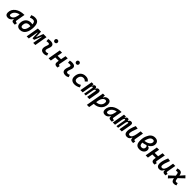

<svg xmlns="http://www.w3.org/2000/svg" viewBox="1000 -3951 7376 7376"><g transform="rotate(45 4687.5 -263.0)"><path d="M168.9 10.3C250.5 10.3 316.9 -34.7 356.9 -114.7H373C366.2 -44.9 381.3 4.9 499.5 4.9H545.4L563 -96.2H541C485.8 -96.2 472.2 -113.3 480.5 -161.6L543.5 -522.5H532.2C241.2 -522.5 21.5 -370.1 21.5 -135.3C21.5 -43 75.2 10.3 168.9 10.3ZM200.7 -102.1C163.6 -102.1 144.5 -120.1 144.5 -156.2C144.5 -281.2 253.4 -379.4 400.4 -404.3L386.2 -325.7C361.3 -183.1 289.6 -102.1 200.7 -102.1Z M822.3 9.8C1045.9 9.8 1133.3 -208.5 1133.3 -443.4C1133.3 -651.4 1065.4 -742.2 905.3 -742.2C831.5 -742.2 782.2 -722.7 731.4 -700.7L763.2 -594.7C808.6 -615.7 847.7 -629.9 893.6 -629.9C979 -629.9 1010.3 -581.5 1015.1 -481.9C986.8 -488.8 957.5 -492.2 928.2 -492.2C751.5 -492.2 640.1 -363.3 638.7 -184.1C637.7 -51.3 710 9.8 822.3 9.8ZM1012.2 -373.5C998.5 -228 945.3 -102.5 837.4 -102.5C788.1 -102.5 764.2 -131.8 764.6 -196.3C764.6 -300.8 823.2 -384.3 932.1 -384.3C957 -384.3 983.9 -383.3 1012.2 -373.5Z M1184.1 0H1299.8L1369.1 -394.5H1384.3L1394.5 -107.4H1481.4L1593.8 -394.5H1608.4L1539.1 0H1654.8L1745.6 -517.6H1573.7L1465.3 -239.3H1457.5L1446.8 -517.6H1274.9Z M2229.5 -129.4C2195.8 -109.9 2175.3 -102.5 2143.1 -102.5C2093.8 -102.5 2069.3 -124 2072.3 -166.5C2076.7 -231 2109.4 -278.8 2125 -345.2C2154.3 -465.3 2097.7 -527.3 1958 -527.3C1919.4 -527.3 1880.9 -524.4 1842.8 -513.7L1853 -404.3C1882.8 -412.1 1912.6 -415.5 1942.4 -415.5C1993.2 -415.5 2014.2 -392.6 2002.9 -349.1C1988.3 -290.5 1953.1 -224.1 1948.7 -153.3C1941.9 -46.4 2002 9.8 2124 9.8C2181.2 9.8 2223.1 -8.3 2263.2 -31.2ZM2116.7 -592.3C2163.1 -592.3 2196.3 -625.5 2196.3 -671.9C2196.3 -718.3 2163.1 -751.5 2116.7 -751.5C2070.8 -751.5 2037.1 -718.3 2037.1 -671.9C2037.1 -625.5 2070.8 -592.3 2116.7 -592.3Z M2375.5 0H2498L2534.2 -205.6H2718.8L2710.4 -161.6C2688 -43.9 2725.6 9.8 2827.6 9.8C2844.7 9.8 2858.4 9.3 2870.6 7.8L2889.6 -95.7C2881.3 -94.7 2873.5 -94.2 2866.7 -94.2C2832.5 -94.2 2822.8 -114.7 2832 -162.6L2898.9 -517.6H2778.3L2739.3 -312.5H2552.7L2588.9 -517.6H2466.3Z M3401.4 -129.4C3367.7 -109.9 3347.2 -102.5 3314.9 -102.5C3265.6 -102.5 3241.2 -124 3244.1 -166.5C3248.5 -231 3281.2 -278.8 3296.9 -345.2C3326.2 -465.3 3269.5 -527.3 3129.9 -527.3C3091.3 -527.3 3052.7 -524.4 3014.6 -513.7L3024.9 -404.3C3054.7 -412.1 3084.5 -415.5 3114.3 -415.5C3165 -415.5 3186 -392.6 3174.8 -349.1C3160.2 -290.5 3125 -224.1 3120.6 -153.3C3113.8 -46.4 3173.8 9.8 3295.9 9.8C3353 9.8 3395 -8.3 3435.1 -31.2ZM3288.6 -592.3C3335 -592.3 3368.2 -625.5 3368.2 -671.9C3368.2 -718.3 3335 -751.5 3288.6 -751.5C3242.7 -751.5 3209 -718.3 3209 -671.9C3209 -625.5 3242.7 -592.3 3288.6 -592.3Z M3802.7 -102.5C3731 -102.5 3689.9 -141.1 3689.5 -208.5C3689.9 -333 3755.4 -415 3856 -415C3914.1 -415 3953.1 -396 3985.8 -352.1L4070.3 -428.7C4030.8 -497.6 3970.7 -527.3 3869.6 -527.3C3686.5 -527.3 3566.4 -394.5 3566.4 -191.9C3566.4 -64 3647 9.8 3788.6 9.8C3872.1 9.8 3955.1 -18.1 4017.6 -60.1L3973.6 -156.7C3927.2 -124 3864.7 -102.5 3802.7 -102.5Z M4301.3 -517.6H4197.8L4106 0H4227.1L4283.7 -319.3C4297.9 -385.3 4318.4 -420.4 4345.7 -420.4C4366.2 -420.4 4374.5 -405.3 4369.6 -377.4L4303.2 0H4394.5L4452.1 -323.2C4465.3 -386.7 4487.8 -420.4 4515.6 -420.4C4534.2 -420.4 4542 -404.3 4537.1 -377.4L4470.2 0H4591.8L4661.1 -390.6C4677.2 -481 4651.4 -527.3 4583.5 -527.3C4533.2 -527.3 4500 -505.9 4480 -447.3H4468.8C4468.3 -502.4 4444.8 -527.3 4402.3 -527.3C4357.4 -527.3 4328.1 -504.9 4310.1 -447.3H4297.9Z M4802.2 224.6 4839.8 9.8C4842.8 9.8 4845.7 9.8 4848.6 9.8C5073.2 9.8 5242.7 -148.9 5242.7 -359.4C5242.7 -466.8 5190.9 -527.3 5100.6 -527.3C5015.6 -527.3 4951.2 -486.8 4922.9 -414.6H4912.1L4916.5 -517.6H4810.1L4679.7 224.6ZM4859.9 -102.5 4875 -190.4C4904.8 -348.1 4983.4 -415 5055.2 -415C5096.2 -415 5119.6 -388.7 5119.6 -341.8C5119.6 -205.1 5011.7 -102.5 4868.2 -102.5C4865.2 -102.5 4862.3 -102.5 4859.9 -102.5Z M5442.4 10.3C5523.9 10.3 5590.3 -34.7 5630.4 -114.7H5646.5C5639.6 -44.9 5654.8 4.9 5772.9 4.9H5818.8L5836.4 -96.2H5814.5C5759.3 -96.2 5745.6 -113.3 5753.9 -161.6L5816.9 -522.5H5805.7C5514.6 -522.5 5294.9 -370.1 5294.9 -135.3C5294.9 -43 5348.6 10.3 5442.4 10.3ZM5474.1 -102.1C5437 -102.1 5418 -120.1 5418 -156.2C5418 -281.2 5526.9 -379.4 5673.8 -404.3L5659.7 -325.7C5634.8 -183.1 5563 -102.1 5474.1 -102.1Z M6059.1 -517.6H5955.6L5863.8 0H5984.9L6041.5 -319.3C6055.7 -385.3 6076.2 -420.4 6103.5 -420.4C6124 -420.4 6132.3 -405.3 6127.4 -377.4L6061 0H6152.3L6210 -323.2C6223.1 -386.7 6245.6 -420.4 6273.4 -420.4C6292 -420.4 6299.8 -404.3 6294.9 -377.4L6228 0H6349.6L6418.9 -390.6C6435.1 -481 6409.2 -527.3 6341.3 -527.3C6291 -527.3 6257.8 -505.9 6237.8 -447.3H6226.6C6226.1 -502.4 6202.6 -527.3 6160.2 -527.3C6115.2 -527.3 6085.9 -504.9 6067.9 -447.3H6055.7Z M6634.3 10.3C6729.5 10.3 6768.6 -36.6 6798.3 -114.7H6815.4C6807.1 -33.2 6844.7 4.9 6933.1 4.9H6974.1L6992.2 -96.2H6969.7C6925.3 -96.2 6913.6 -113.8 6922.9 -166L6984.9 -517.6H6862.3L6828.1 -325.2V-325.7C6800.3 -181.2 6752.4 -102.1 6674.8 -102.1C6632.8 -102.1 6608.9 -126.5 6608.9 -168.9C6608.9 -239.7 6638.7 -341.3 6706.5 -508.3L6585.4 -527.3C6515.6 -364.3 6486.3 -253.4 6486.3 -156.7C6486.3 -50.8 6540 10.3 6634.3 10.3Z M7458.5 -330.1C7554.7 -382.8 7617.2 -461.4 7617.2 -568.4C7617.2 -664.6 7560.1 -742.2 7426.8 -742.2C7293.5 -742.2 7204.6 -660.2 7156.7 -543.5C7117.7 -467.8 7094.7 -373 7094.7 -256.8C7094.7 -95.2 7143.6 9.8 7314 9.8C7459 9.8 7561 -80.1 7561 -195.3C7561 -264.2 7523.9 -307.1 7458.5 -314.5ZM7221.7 -358.4C7229.5 -407.7 7242.2 -455.1 7259.8 -493.7C7289.1 -572.3 7340.8 -629.4 7418.5 -629.4C7470.2 -629.4 7495.1 -606.4 7495.1 -559.6C7495.1 -449.2 7377.4 -377.9 7221.7 -358.4ZM7390.1 -298.8C7423.8 -285.2 7440.4 -259.8 7440.4 -218.8C7440.4 -149.9 7393.6 -102.5 7321.8 -102.5C7244.1 -102.5 7213.4 -149.9 7213.4 -249.5C7213.4 -251.5 7213.4 -253.4 7213.4 -255.9C7276.4 -264.2 7336.4 -278.3 7390.1 -298.8Z M7648.9 0H7771.5L7807.6 -205.6H7992.2L7983.9 -161.6C7961.4 -43.9 7999 9.8 8101.1 9.8C8118.2 9.8 8131.8 9.3 8144 7.8L8163.1 -95.7C8154.8 -94.7 8147 -94.2 8140.1 -94.2C8106 -94.2 8096.2 -114.7 8105.5 -162.6L8172.4 -517.6H8051.8L8012.7 -312.5H7826.2L7862.3 -517.6H7739.7Z M8392.1 10.3C8487.3 10.3 8526.4 -36.6 8556.2 -114.7H8573.2C8564.9 -33.2 8602.5 4.9 8690.9 4.9H8731.9L8750 -96.2H8727.5C8683.1 -96.2 8671.4 -113.8 8680.7 -166L8742.7 -517.6H8620.1L8585.9 -325.2V-325.7C8558.1 -181.2 8510.3 -102.1 8432.6 -102.1C8390.6 -102.1 8366.7 -126.5 8366.7 -168.9C8366.7 -239.7 8396.5 -341.3 8464.4 -508.3L8343.3 -527.3C8273.4 -364.3 8244.1 -253.4 8244.1 -156.7C8244.1 -50.8 8297.9 10.3 8392.1 10.3Z M8878.9 22.9 9038.6 -148.9 9039.6 -141.1C9055.7 -35.2 9101.6 9.8 9186.5 9.8C9227.1 9.8 9261.7 1 9302.2 -20L9272 -118.2C9248 -107.4 9228.5 -102.5 9206.5 -102.5C9171.4 -102.5 9151.4 -123.5 9144 -173.8L9133.8 -247.1L9353 -455.1L9270 -540L9116.7 -365.7L9115.2 -376.5C9099.6 -482.9 9054.2 -527.3 8974.1 -527.3C8940.9 -527.3 8907.7 -519.5 8862.3 -502L8891.1 -401.9C8913.1 -411.6 8932.1 -415 8954.1 -415C8982.9 -415 9001 -393.6 9008.8 -343.8L9020.5 -266.1L8800.8 -62Z"/></g></svg>

Font: Cascadia Mono SemiBold
Style: Italic
Weight: 600
Italic angle: -10°
Monospace: yes
Designer: Aaron Bell
Foundry: Saja Typeworks
Version: Version 2404.023